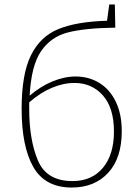

<svg xmlns="http://www.w3.org/2000/svg" viewBox="-20 -834 623 861"><path d="M526 -245Q526 -125 465 -59Q404 7 302 7Q182 7 129.5 -85Q77 -177 77 -346Q77 -501 118.5 -585.5Q160 -670 241.5 -703.5Q323 -737 460 -741L470 -814H495L497 -710Q358 -708 282.5 -688Q207 -668 163.5 -603.5Q120 -539 113 -405Q162 -447 215.5 -469Q269 -491 319 -491Q377 -491 424 -463Q471 -435 498.5 -379.5Q526 -324 526 -245ZM491 -244Q491 -350 441.5 -406Q392 -462 314 -462Q264 -462 212 -440Q160 -418 111 -375V-345Q111 -207 150 -114.5Q189 -22 305 -22Q392 -22 441.5 -81.5Q491 -141 491 -244Z"/></svg>

Font: Bitter Pro ExtraLight
Style: Regular
Weight: 275
Designer: Sol Matas, and Bitter project Authors
Foundry: Sol Matas
Version: Version 1.010